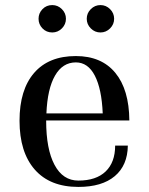

<svg xmlns="http://www.w3.org/2000/svg" viewBox="-20 -730 587 757"><path d="M289 7Q177 7 117 -61.5Q57 -130 57 -254Q57 -376 114.5 -442.5Q172 -509 279 -509Q380 -509 434.5 -443Q489 -377 490 -255H162V-254Q162 -142 195 -80Q228 -18 289 -18Q359 -18 396.5 -54Q434 -90 434 -156H484Q483 -78 432.5 -35.5Q382 7 289 7ZM279 -484Q227 -484 197 -432Q167 -380 163 -283H385Q381 -379 354 -431.5Q327 -484 279 -484ZM376 -602Q354 -602 338 -618Q322 -634 322 -656Q322 -678 338 -694Q354 -710 376 -710Q398 -710 414 -694Q430 -678 430 -656Q430 -634 414 -618Q398 -602 376 -602ZM186 -602Q163 -602 147.5 -618Q132 -634 132 -656Q132 -678 147.5 -694Q163 -710 186 -710Q208 -710 224 -694Q240 -678 240 -656Q240 -634 224 -618Q208 -602 186 -602Z"/></svg>

Font: Bentinck
Style: Regular
Weight: 400
Designer: Jörg Drees
Foundry: Jörg Drees
Version: Version 1.000; ttfautohint (v1.8.4.7-5d5b)